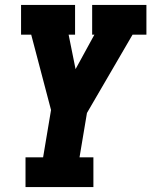

<svg xmlns="http://www.w3.org/2000/svg" viewBox="-20 -540 640 775"><path d="M83 215V95H154L186 -96L106 -400H65V-520H283V-400H257L285 -261L361 -400H352V-520H571V-400H515L331 -84L301 95H357V215Z"/></svg>

Font: Iosevka Etoile Heavy Oblique
Style: Regular
Weight: 900
Italic angle: -9°
Designer: Belleve Invis
Foundry: Belleve Invis
Version: Version 15.5.2; ttfautohint (v1.8.4)